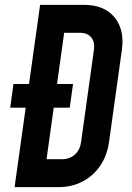

<svg xmlns="http://www.w3.org/2000/svg" viewBox="-20 -770 544 790"><path d="M22 -327 35.5 -424.5H280.5L267 -327ZM40 0 145 -750H325Q409 -750 451 -699Q493 -648 481.5 -565L428.5 -185Q420.5 -129 391.8 -87.2Q363 -45.5 319 -22.8Q275 0 220 0ZM171.5 -115H236.5Q267 -115 288.2 -134.2Q309.5 -153.5 313.5 -185L366.5 -565Q371 -596.5 355.8 -615.8Q340.5 -635 309 -635H244Z"/></svg>

Font: Mohave SemiBold
Style: Italic
Weight: 600
Italic angle: -8°
Designer: Gumpita Rahayu
Foundry: Tokotype
Version: Version 2.003